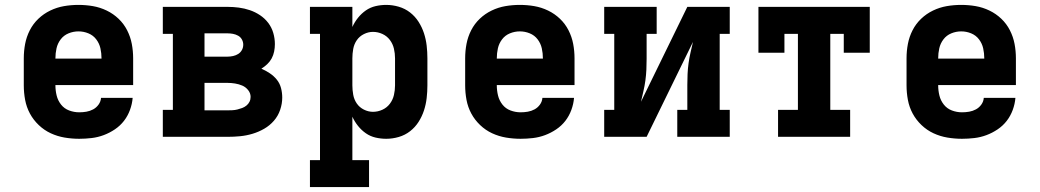

<svg xmlns="http://www.w3.org/2000/svg" viewBox="-20 -558 4240 783"><path d="M303 8Q273 8 243.5 3Q214 -2 187 -14.5Q160 -27 138 -48Q116 -69 102 -95Q88 -121 82.5 -150.5Q77 -180 77 -210V-320Q77 -350 82.5 -379Q88 -408 101.5 -434.5Q115 -461 136.5 -481.5Q158 -502 185 -515Q212 -528 241 -533Q270 -538 300 -538Q330 -538 359 -533Q388 -528 415 -515Q442 -502 463.5 -481.5Q485 -461 498.5 -434.5Q512 -408 517.5 -379Q523 -350 523 -320V-211H206V-210Q206 -189 211 -168.5Q216 -148 229 -131.5Q242 -115 262 -107.5Q282 -100 303 -100Q318 -100 332.5 -102.5Q347 -105 360 -112Q373 -119 382 -131.5Q391 -144 392 -159H521Q519 -134 510 -109.5Q501 -85 485.5 -65Q470 -45 448.5 -30.5Q427 -16 403 -7Q379 2 353.5 5Q328 8 303 8ZM206 -319H394V-320Q394 -341 389.5 -361Q385 -381 372.5 -397.5Q360 -414 340.5 -422Q321 -430 300 -430Q279 -430 259.5 -422Q240 -414 227.5 -397.5Q215 -381 210.5 -361Q206 -341 206 -320Z M644 0V-110H685V-420H644V-530H908Q931 -530 954 -527Q977 -524 999 -516.5Q1021 -509 1040.5 -496Q1060 -483 1074 -464.5Q1088 -446 1094.5 -423.5Q1101 -401 1101 -378Q1101 -363 1098 -348Q1095 -333 1088 -320Q1081 -307 1070 -296.5Q1059 -286 1046 -278Q1064 -270 1080.5 -259Q1097 -248 1109 -233Q1121 -218 1126 -199Q1131 -180 1131 -160Q1131 -135 1122.5 -110Q1114 -85 1097 -65.5Q1080 -46 1057.5 -33Q1035 -20 1010 -12.5Q985 -5 959.5 -2.5Q934 0 908 0ZM908 -327Q919 -327 930.5 -329.5Q942 -332 951.5 -338Q961 -344 966.5 -354Q972 -364 972 -376Q972 -387 966.5 -397Q961 -407 951 -412.5Q941 -418 930 -420Q919 -422 908 -422H814V-327ZM814 -108H908Q918 -108 928 -108.5Q938 -109 948 -111.5Q958 -114 967.5 -117.5Q977 -121 985 -127.5Q993 -134 997.5 -143Q1002 -152 1002 -163Q1002 -178 992 -190.5Q982 -203 968 -209Q954 -215 938.5 -217.5Q923 -220 908 -220H814Z M1244 205V95H1285V-420H1244V-530H1417V-448Q1426 -468 1440 -485.5Q1454 -503 1472 -515.5Q1490 -528 1511.5 -533Q1533 -538 1555 -538Q1581 -538 1606.5 -530.5Q1632 -523 1652.5 -507Q1673 -491 1687 -469Q1701 -447 1709 -422.5Q1717 -398 1720 -372Q1723 -346 1723 -320V-210Q1723 -184 1720 -158Q1717 -132 1709 -107.5Q1701 -83 1687 -61Q1673 -39 1652.5 -23Q1632 -7 1606.5 0.5Q1581 8 1555 8Q1533 8 1511.5 3Q1490 -2 1472 -14.5Q1454 -27 1440 -44.5Q1426 -62 1417 -82V95H1485V205ZM1501 -102Q1521 -102 1539.5 -110.5Q1558 -119 1570 -135Q1582 -151 1586.5 -170.5Q1591 -190 1591 -210V-320Q1591 -340 1586.5 -359.5Q1582 -379 1570 -395Q1558 -411 1539.5 -419.5Q1521 -428 1501 -428Q1482 -428 1464 -419Q1446 -410 1435 -394Q1424 -378 1420.5 -358.5Q1417 -339 1417 -320V-210Q1417 -191 1420.5 -171.5Q1424 -152 1435 -136Q1446 -120 1464 -111Q1482 -102 1501 -102Z M2103 8Q2073 8 2043.5 3Q2014 -2 1987 -14.5Q1960 -27 1938 -48Q1916 -69 1902 -95Q1888 -121 1882.5 -150.5Q1877 -180 1877 -210V-320Q1877 -350 1882.5 -379Q1888 -408 1901.5 -434.5Q1915 -461 1936.5 -481.5Q1958 -502 1985 -515Q2012 -528 2041 -533Q2070 -538 2100 -538Q2130 -538 2159 -533Q2188 -528 2215 -515Q2242 -502 2263.5 -481.5Q2285 -461 2298.5 -434.5Q2312 -408 2317.5 -379Q2323 -350 2323 -320V-211H2006V-210Q2006 -189 2011 -168.5Q2016 -148 2029 -131.5Q2042 -115 2062 -107.5Q2082 -100 2103 -100Q2118 -100 2132.5 -102.5Q2147 -105 2160 -112Q2173 -119 2182 -131.5Q2191 -144 2192 -159H2321Q2319 -134 2310 -109.5Q2301 -85 2285.5 -65Q2270 -45 2248.5 -30.5Q2227 -16 2203 -7Q2179 2 2153.5 5Q2128 8 2103 8ZM2006 -319H2194V-320Q2194 -341 2189.5 -361Q2185 -381 2172.5 -397.5Q2160 -414 2140.5 -422Q2121 -430 2100 -430Q2079 -430 2059.5 -422Q2040 -414 2027.5 -397.5Q2015 -381 2010.5 -361Q2006 -341 2006 -320Z M2444 0V-110H2485V-420H2444V-530H2658V-420H2617V-318Q2617 -296 2616 -274Q2615 -252 2612 -230Q2609 -208 2604 -186.5Q2599 -165 2594 -143L2783 -530H2956V-420H2915V-110H2956V0H2742V-110H2783V-212Q2783 -234 2784 -256Q2785 -278 2788 -300Q2791 -322 2796 -343.5Q2801 -365 2806 -387L2617 0Z M3153 0V-110H3234V-420H3179V-343H3073V-530H3527V-343H3421V-420H3366V-110H3447V0Z M3903 8Q3873 8 3843.5 3Q3814 -2 3787 -14.5Q3760 -27 3738 -48Q3716 -69 3702 -95Q3688 -121 3682.5 -150.5Q3677 -180 3677 -210V-320Q3677 -350 3682.5 -379Q3688 -408 3701.5 -434.5Q3715 -461 3736.5 -481.5Q3758 -502 3785 -515Q3812 -528 3841 -533Q3870 -538 3900 -538Q3930 -538 3959 -533Q3988 -528 4015 -515Q4042 -502 4063.5 -481.5Q4085 -461 4098.5 -434.5Q4112 -408 4117.5 -379Q4123 -350 4123 -320V-211H3806V-210Q3806 -189 3811 -168.5Q3816 -148 3829 -131.5Q3842 -115 3862 -107.5Q3882 -100 3903 -100Q3918 -100 3932.5 -102.5Q3947 -105 3960 -112Q3973 -119 3982 -131.5Q3991 -144 3992 -159H4121Q4119 -134 4110 -109.5Q4101 -85 4085.5 -65Q4070 -45 4048.5 -30.5Q4027 -16 4003 -7Q3979 2 3953.5 5Q3928 8 3903 8ZM3806 -319H3994V-320Q3994 -341 3989.5 -361Q3985 -381 3972.5 -397.5Q3960 -414 3940.5 -422Q3921 -430 3900 -430Q3879 -430 3859.5 -422Q3840 -414 3827.5 -397.5Q3815 -381 3810.5 -361Q3806 -341 3806 -320Z"/></svg>

Font: Iosevka Slab XBdEx
Style: Regular
Weight: 800
Width: 7
Monospace: yes
Designer: Belleve Invis
Foundry: Belleve Invis
Version: Version 11.1.0; ttfautohint (v1.8.3)